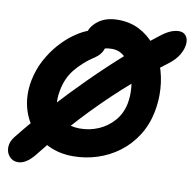

<svg xmlns="http://www.w3.org/2000/svg" viewBox="-86 -796 976 971"><g transform="rotate(10 401.5 -310.5)"><path d="M68 88Q41 88 24 68.5Q7 49 7.5 20.5Q8 -8 31 -36Q103 -126 182 -213Q261 -300 342.5 -381Q424 -462 504 -533Q584 -604 658 -661Q689 -686 712.5 -696Q736 -706 757 -706Q780 -706 792.5 -690Q805 -674 803 -648Q801 -622 784 -592.5Q767 -563 731 -536Q619 -452 521.5 -363.5Q424 -275 333.5 -177Q243 -79 151 37Q109 88 68 88ZM337 10Q267 10 210.5 -17Q154 -44 116.5 -91Q79 -138 65 -199.5Q51 -261 64 -330Q76 -390 102 -438Q128 -486 160.5 -523Q193 -560 227 -585Q261 -610 289.5 -622.5Q318 -635 334 -635Q368 -635 385 -620Q402 -605 404.5 -583.5Q407 -562 396.5 -541Q386 -520 366 -506Q331 -483 306 -460.5Q281 -438 262.5 -414.5Q244 -391 232.5 -364.5Q221 -338 215 -306Q204 -252 217.5 -213.5Q231 -175 265 -154.5Q299 -134 347 -134Q398 -134 443 -153.5Q488 -173 520.5 -210Q553 -247 564 -300Q572 -342 567.5 -387.5Q563 -433 546 -472Q529 -511 502 -535Q475 -559 438 -559Q415 -559 401 -554Q387 -549 374.5 -544Q362 -539 342 -539Q317 -539 303 -556Q289 -573 296 -608Q303 -649 342 -679Q381 -709 444 -709Q505 -709 553.5 -684Q602 -659 636 -616.5Q670 -574 690 -519Q710 -464 714 -403Q718 -342 706 -282Q692 -213 657 -158.5Q622 -104 572 -66.5Q522 -29 461.5 -9.5Q401 10 337 10Z"/></g></svg>

Font: Shantell Sans Light
Style: Bold Italic
Weight: 700
Italic angle: -11°
Version: Version 1.011;[c5ecc13dd]